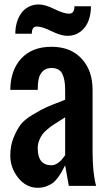

<svg xmlns="http://www.w3.org/2000/svg" viewBox="-20 -847 490 875"><path d="M287.1 -683.6Q258.3 -683.6 215.1 -704.8Q171.9 -726.1 148.4 -726.1Q135.7 -726.1 130.4 -717.8Q125 -709.5 125 -693.4H49.8Q49.8 -720.2 56.6 -744.1Q63.5 -768.1 76.7 -786.6Q89.8 -805.2 110.6 -815.9Q131.3 -826.7 157.2 -826.7Q185.5 -826.7 228 -805.7Q270.5 -784.7 294.9 -784.7Q319.3 -784.7 319.3 -818.4H394.5Q394.5 -781.7 383.1 -751.7Q371.6 -721.7 346.7 -702.6Q321.8 -683.6 287.1 -683.6ZM214.4 -633.8Q301.8 -633.8 351.8 -579.8Q401.9 -525.9 401.9 -437.5V-156.2Q401.9 -58.6 418 0H293.5L276.9 -93.8Q267.1 -74.2 261 -63.5Q254.9 -52.7 243.2 -36.9Q231.4 -21 219.7 -12.5Q208 -3.9 190.4 2.4Q172.9 8.8 151.9 8.8Q99.6 8.8 63.2 -36.4Q26.9 -81.5 26.9 -138.2Q26.9 -183.6 42.2 -220.7Q57.6 -257.8 74.7 -280Q91.8 -302.2 131.8 -325.9Q171.9 -349.6 192.4 -358.6Q212.9 -367.7 263.7 -387.2Q272.5 -390.6 276.9 -392.6V-437.5Q276.9 -484.9 263.7 -511Q250.5 -537.1 214.4 -537.1Q189.9 -537.1 175.5 -522.9Q161.1 -508.8 156.5 -488.3Q151.9 -467.8 151.9 -437.5H26.9Q27.8 -527.3 77.1 -580.6Q126.5 -633.8 214.4 -633.8ZM276.9 -312.5Q269 -307.1 251 -295.9Q232.9 -284.7 222.2 -277.6Q211.4 -270.5 196.3 -258.1Q181.2 -245.6 172.9 -234.1Q164.6 -222.7 158.2 -206.1Q151.9 -189.5 151.9 -171.4Q151.9 -93.8 214.4 -93.8Q227.5 -93.8 240 -101.6Q252.4 -109.4 259 -116.9Q265.6 -124.5 274.4 -136.2Q275.9 -138.7 276.9 -139.6Z"/></svg>

Font: OswaldRegular
Style: Regular
Weight: 400
Designer: vernon adams
Foundry: vernon adams
Version: Version 1.000